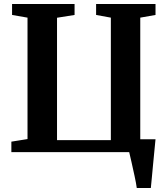

<svg xmlns="http://www.w3.org/2000/svg" viewBox="-20 -763 840 963"><path d="M666 180Q663 157 655.2 121Q647.5 85 639.8 51Q632 17 628 0H37V-52.5L118 -65.5V-674.5L40.5 -688V-743H354V-688L266 -674V-60H536V-674.5L462 -688V-743H760V-688L683.5 -674.5V-64.5H760Q758 -44 754.8 -10.8Q751.5 22.5 748 59.5Q744.5 96.5 741.5 129Q738.5 161.5 736.5 180Z"/></svg>

Font: Merriweather Text Regular
Style: Bold
Weight: 700
Designer: Eben Sorkin
Foundry: Eben Sorkin
Version: Version 2.100; ttfautohint (v1.7.19-72a1) -l 8 -r 50 -G 200 